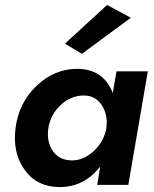

<svg xmlns="http://www.w3.org/2000/svg" viewBox="-20 -749 624 778"><path d="M510 -677 312 -531 243 -572 414 -729ZM43 -230Q56 -333 129 -402Q202 -471 295 -470Q399 -469 437 -372L452 -460H579L500 0H374L386 -74Q321 9 222 9Q130 9 80 -60.5Q30 -130 43 -230ZM176 -230Q168 -176 193.5 -138Q219 -100 270 -99Q318 -98 360 -137Q402 -176 411 -230Q418 -283 393 -322Q368 -361 322 -362Q269 -363 227 -324.5Q185 -286 176 -230Z"/></svg>

Font: Jost* 600 Semi
Style: Italic
Weight: 600
Italic angle: -10°
Version: Version 3.500